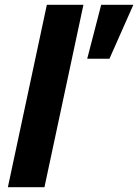

<svg xmlns="http://www.w3.org/2000/svg" viewBox="-20 -780 576 800"><path d="M165.2 0H12.8L175.2 -760H327.6ZM436 -535.2H343.4L401.6 -760H535.6Z"/></svg>

Font: Be Vietnam Pro Variable Thin
Style: Italic
Weight: 100
Italic angle: -12°
Designer: Lam Bao, Tony Le, Vietanh Nguyen
Foundry: Yellow Type Foundry
Version: Version 1.002